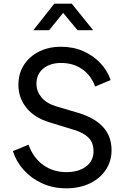

<svg xmlns="http://www.w3.org/2000/svg" viewBox="-20 -1011 686 1043"><path d="M339 12Q412 12 467.5 -14.5Q523 -41 554.5 -88Q586 -135 586 -196Q586 -342 408 -397L283 -434Q230 -451 204 -483.5Q178 -516 178 -556Q178 -608 215 -638.5Q252 -669 312 -669Q377 -669 425.5 -636Q474 -603 497 -541L581 -576Q564 -627 525.5 -668Q487 -709 432.5 -733Q378 -757 311 -757Q244 -757 191.5 -730.5Q139 -704 109.5 -657.5Q80 -611 80 -550Q80 -480 123 -426Q166 -372 247 -347L384 -305Q434 -290 461 -263Q488 -236 488 -189Q488 -137 447.5 -106.5Q407 -76 341 -76Q269 -76 215 -114.5Q161 -153 135 -225L50 -190Q68 -133 109 -87.5Q150 -42 209 -15Q268 12 339 12ZM161 -847H247L323 -941L401 -847H486L370 -991H275Z"/></svg>

Font: Plus Jakarta Sans Medium
Style: Regular
Weight: 500
Designer: Gumpita Rahayu
Foundry: Tokotype
Version: Version 2.004; ttfautohint (v1.8.3)